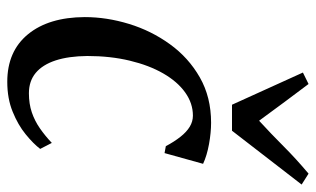

<svg xmlns="http://www.w3.org/2000/svg" viewBox="-190 -668 868 528"><g transform="rotate(90 244.0 -404.0)"><path d="M205 10Q121 10 74.2 -47Q27.5 -104 27 -203Q27 -263.5 45.8 -324.8Q64.5 -386 101.5 -437.2Q138.5 -488.5 192.8 -519.5Q247 -550.5 317.5 -550.5Q344.5 -550.5 376.2 -544.8Q408 -539 430.5 -528.5L401 -422.5L382 -426Q369.5 -449.5 356.2 -466.2Q343 -483 328.5 -491.8Q314 -500.5 298 -500.5Q264 -500.5 234.2 -479.2Q204.5 -458 182 -419Q159.5 -380 146.8 -326.8Q134 -273.5 134 -210Q134.5 -158.5 146.2 -122.8Q158 -87 180.5 -68.2Q203 -49.5 236.5 -49.5Q265.5 -49.5 289 -57.5Q312.5 -65.5 333 -79.8Q353.5 -94 373 -112.5L389.5 -80.5Q375 -61.5 349.2 -40.5Q323.5 -19.5 287.2 -4.8Q251 10 205 10ZM268 -608 179.5 -803 211 -818.5Q235 -787 260.2 -752.8Q285.5 -718.5 312 -682.5Q348.5 -716 382.5 -750Q416.5 -784 457.5 -818.5L487.5 -799.5L339.5 -608Z"/></g></svg>

Font: Merriweather 60pt
Style: Italic
Weight: 400
Italic angle: -7.8°
Version: Version 2.101